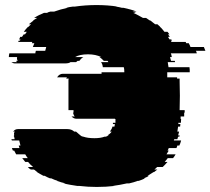

<svg xmlns="http://www.w3.org/2000/svg" viewBox="-20 -730 833 760"><path d="M755 -529Q757 -527 757.5 -524Q758 -521 759 -519H656Q658 -515 658.5 -511.5Q659 -508 660 -504H653Q654 -500 655 -496.5Q656 -493 657 -489H672Q672 -486 673 -484H644L647 -464H730Q731 -459 731 -454Q731 -449 731 -444H642V-424H681V-419H691V-409Q692 -376 692 -351Q692 -326 691 -294H711V-284H709V-269H695V-259H697Q697 -255 696.5 -251.5Q696 -248 696 -244H686V-239H694L693 -229H685L682 -209H689Q688 -205 687 -201.5Q686 -198 685 -194H691Q691 -191 690 -189H685L682 -179H670L668 -174H697Q696 -169 694 -164Q692 -159 690 -154H682Q681 -152 680.5 -149Q680 -146 678 -144H648Q647 -142 646 -139Q645 -136 643 -134H648L639 -119H675Q673 -115 670.5 -111.5Q668 -108 665 -104H644L632 -89H643Q639 -84 634 -79Q629 -74 624 -69H602Q600 -67 597 -64Q594 -61 591 -59H603L590 -49H588L564 -34H569Q565 -31 559.5 -28.5Q554 -26 549 -24H554Q548 -21 541.5 -18.5Q535 -16 529 -14H525Q517 -11 508.5 -8.5Q500 -6 491 -4H482Q469 -1 455 1.5Q441 4 426 6H434Q417 8 399 9Q381 10 363 10Q345 10 328 9Q311 8 294 6H286Q272 4 258 1.5Q244 -1 230 -4H240Q231 -6 222 -8.5Q213 -11 205 -14H209Q202 -16 195.5 -18.5Q189 -21 183 -24H178Q173 -26 167.5 -28.5Q162 -31 157 -34H152Q145 -38 138.5 -41.5Q132 -45 126 -49H128Q124 -51 121 -54Q118 -57 114 -59H102Q98 -61 95 -64Q92 -67 90 -69H111Q100 -78 91 -89H80L68 -104H90Q87 -108 84.5 -111.5Q82 -115 80 -119H44Q42 -123 40 -126.5Q38 -130 36 -134H31L27 -144H57L54 -154H61Q60 -159 58.5 -164Q57 -169 56 -174H27L25 -179H38Q37 -181 37 -184Q37 -187 36 -189H35V-194H36V-197Q34 -204 39 -209H32Q39 -219 51 -219H247Q263 -219 274 -209H281Q285 -205 288 -203Q290 -201 293 -198.5Q296 -196 299 -194H298Q303 -190 309 -189H310Q327 -183 354 -183Q378 -183 394 -189H399Q402 -190 405 -191.5Q408 -193 411 -194H405Q416 -200 422 -209H415Q418 -214 421 -218.5Q424 -223 425 -229H433Q434 -231 434 -234Q434 -237 435 -239H427V-244H437V-259H435V-260H282Q272 -260 263 -269H276Q271 -274 269 -284H271V-294H251V-409Q251 -411 251 -414Q251 -417 252 -419H242L245 -424H206Q215 -438 229 -438H382V-444H472V-448Q472 -453 471.5 -456.5Q471 -460 470 -464H387Q386 -476 380 -484H409L406 -489H391Q384 -497 374 -504H381Q359 -515 328 -515Q311 -515 298 -512Q285 -509 277 -504H310Q306 -502 303.5 -499.5Q301 -497 299 -495Q298 -493 294 -489H287Q283 -485 281 -484H259Q253 -479 237 -479H39Q32 -479 25 -484H48Q45 -486 43 -489H50Q47 -494 47 -501Q47 -502 47.5 -502.5Q48 -503 48 -504H15Q15 -508 15.5 -511.5Q16 -515 17 -519H120Q120 -523 122 -529H159Q160 -533 161 -536.5Q162 -540 163 -544H110L116 -559H106L108 -564H52Q54 -568 54 -569H59L61 -574H55Q57 -576 58 -579Q59 -582 60 -584H67Q69 -586 70.5 -589Q72 -592 74 -594H79L86 -604H74Q82 -615 91 -624H93Q95 -626 97.5 -629Q100 -632 103 -634H94Q99 -638 103.5 -641.5Q108 -645 113 -649H111Q115 -651 119 -654Q123 -657 127 -659H115Q124 -665 134 -670Q144 -675 154 -679H166Q169 -681 172 -682Q175 -683 179 -684H194Q219 -693 247 -699H241Q248 -701 255 -702Q262 -703 269 -704H277Q318 -710 362 -710Q406 -710 445 -704H436Q444 -703 450.5 -702Q457 -701 463 -699H469Q483 -696 496 -692.5Q509 -689 521 -684H505Q509 -683 512 -682Q515 -681 518 -679H507Q517 -675 527 -669.5Q537 -664 546 -659H558L573 -649H575L594 -634H603Q606 -632 608.5 -629Q611 -626 614 -624H613Q618 -620 622.5 -614.5Q627 -609 631 -604H643Q645 -602 647 -599Q649 -596 651 -594H645Q647 -592 649 -589Q651 -586 652 -584H645L651 -574H658L661 -569H656L659 -564H715Q717 -560 717 -559H727Q729 -555 731 -551.5Q733 -548 734 -544H787L793 -529Z"/></svg>

Font: Rubik Glitch
Style: Regular
Weight: 400
Designer: Hubert and Fischer, NaN
Foundry: Hubert and Fischer, NaN
Version: Version 2.200